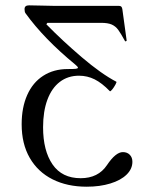

<svg xmlns="http://www.w3.org/2000/svg" viewBox="-20 -685 565 718"><path d="M61 -220.2Q61 -283.2 81.8 -329.8Q102.5 -376.5 141.6 -401.6Q180.7 -426.8 233.4 -426.8Q254.9 -426.8 263.2 -427.7Q271.5 -428.7 271.5 -432.1Q271.5 -435.1 261.2 -443.8Q144 -540 75.2 -635.7Q71.8 -640.6 71.8 -650.9Q71.8 -665 88.4 -665Q103.5 -665 134.8 -664.1Q165 -663.1 180.7 -663.1H424.3Q430.7 -663.1 433.6 -660.2Q436.5 -657.2 437.5 -650.9L453.6 -533.7Q454.1 -532.2 451.4 -531Q448.7 -529.8 447.8 -530.8Q431.6 -560.5 421.9 -573.7Q412.1 -586.9 397.7 -593.3Q383.3 -599.6 357.9 -599.6H157.2L153.3 -594.2Q212.9 -533.2 285.9 -470.9Q358.9 -408.7 415 -379.4Q417 -378.4 411.6 -368.4Q406.2 -358.4 399.4 -350.1Q392.6 -341.8 390.6 -344.2Q361.3 -374.5 334 -388.2Q306.6 -401.9 275.4 -401.9Q233.9 -401.9 203.6 -378.7Q173.3 -355.5 157.2 -312Q141.1 -268.6 141.1 -209Q141.1 -121.6 176.5 -70.1Q211.9 -18.6 281.7 -18.6Q347.2 -18.6 379.9 -67.4Q412.6 -116.2 439.5 -116.2Q455.6 -116.2 465.3 -106.2Q475.1 -96.2 475.1 -80.1Q475.1 -53.2 453.4 -32Q431.6 -10.7 392.6 1.2Q353.5 13.2 304.2 13.2Q231.4 13.2 176.5 -14.4Q121.6 -42 91.3 -94.5Q61 -147 61 -220.2Z"/></svg>

Font: JuniusX Light
Style: Regular
Weight: 300
Designer: Peter S. Baker
Foundry: Briery Creek Software
Version: Version 1.008